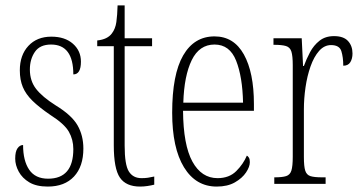

<svg xmlns="http://www.w3.org/2000/svg" viewBox="-20 -677 1329 707"><path d="M156 10Q114 10 88 -5.5Q62 -21 49 -45Q36 -69 36 -93Q36 -119 44.5 -131Q53 -143 65 -143Q65 -85 87.5 -52Q110 -19 157 -19Q250 -19 250 -128Q250 -163 233.5 -192Q217 -221 165 -254Q124 -282 99.5 -306Q75 -330 64 -356.5Q53 -383 53 -418Q53 -474 84.5 -508Q116 -542 169 -542Q219 -542 248.5 -516Q278 -490 278 -450Q278 -403 250 -403Q250 -513 168 -513Q127 -513 108.5 -486Q90 -459 90 -421Q90 -379 113 -349.5Q136 -320 185 -289Q244 -253 265.5 -215.5Q287 -178 287 -130Q287 -64 252.5 -27Q218 10 156 10Z M496 10Q444 10 421.5 -23Q399 -56 399 -142V-507H338V-528Q376 -532 392 -554Q405 -571 408.5 -596Q412 -621 413 -657H439V-536H540V-507H439V-141Q439 -70 454.5 -45.5Q470 -21 501 -21Q514 -21 524.5 -22.5Q535 -24 548 -27V3Q536 6 522.5 8Q509 10 496 10Z M778 10Q701 10 657.5 -61Q614 -132 614 -262Q614 -403 654.5 -473Q695 -543 770 -543Q841 -543 878 -476.5Q915 -410 915 -294V-269H654Q655 -143 688.5 -82Q722 -21 781 -21Q824 -21 850 -47Q876 -73 889 -104Q893 -102 896.5 -96.5Q900 -91 900 -80Q900 -63 886 -42Q872 -21 845 -5.5Q818 10 778 10ZM875 -299Q873 -394 849.5 -453.5Q826 -513 770 -513Q714 -513 686 -455.5Q658 -398 655 -299Z M990 0V-24H992Q1019 -24 1033.5 -28.5Q1048 -33 1053 -49Q1058 -65 1058 -100V-437Q1058 -471 1053 -487Q1048 -503 1033 -507.5Q1018 -512 990 -512H987V-536H1091L1096 -434H1099Q1108 -459 1121.5 -484.5Q1135 -510 1156.5 -527Q1178 -544 1210 -544Q1245 -544 1261.5 -526Q1278 -508 1278 -480Q1278 -461 1270 -448Q1262 -435 1244 -435Q1244 -466 1237 -488.5Q1230 -511 1199 -511Q1174 -511 1155 -489.5Q1136 -468 1123.5 -432.5Q1111 -397 1105 -355.5Q1099 -314 1099 -274V-99Q1099 -64 1104 -48.5Q1109 -33 1123 -28.5Q1137 -24 1166 -24H1179V0Z"/></svg>

Font: Noto Serif Tamil ExtraCondensed ExtraLight
Style: Italic
Weight: 200
Width: 2
Italic angle: -12°
Designer: Indian Type Foundry, Tom Grace, and the Monotype Design Team
Foundry: Monotype Imaging Inc.
Version: Version 2.003; ttfautohint (v1.8.4.7-5d5b)